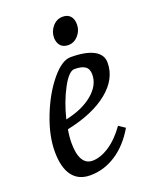

<svg xmlns="http://www.w3.org/2000/svg" viewBox="-133 -761 669 844"><g transform="rotate(-20 202.0 -338.5)"><path d="M30 -141Q30 -215 64 -302Q98 -389 147 -448.5Q196 -508 237 -508Q307 -508 344.5 -488Q382 -468 382 -430Q382 -354 312 -297Q242 -240 118 -214Q112 -181 112 -150Q112 -100 127.5 -73.5Q143 -47 173 -47Q210 -47 251.5 -74Q293 -101 330 -153L360 -133Q319 -63 262.5 -26.5Q206 10 142 10Q87 10 58.5 -28.5Q30 -67 30 -141ZM301 -404Q301 -430 285 -441.5Q269 -453 235 -453Q209 -453 177 -393.5Q145 -334 126 -257Q206 -274 253.5 -314Q301 -354 301 -404ZM198 -612Q198 -642 217.5 -664.5Q237 -687 265 -687Q288 -687 300.5 -673Q313 -659 313 -634Q313 -605 293.5 -583Q274 -561 247 -561Q224 -561 211.5 -574.5Q199 -588 198 -612Z"/></g></svg>

Font: Andada Pro
Style: Italic
Weight: 400
Italic angle: -7°
Designer: Carolina Giovagnoli
Foundry: Huerta Tipografica
Version: Version 3.005; ttfautohint (v1.8.4)